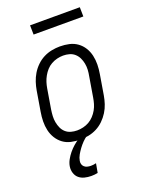

<svg xmlns="http://www.w3.org/2000/svg" viewBox="-168 -781 836 1088"><g transform="rotate(-20 250.0 -237.5)"><path d="M202 8Q173 8 146 2Q119 -4 98 -19.5Q77 -35 63 -57.5Q49 -80 43 -106.5Q37 -133 37.5 -161Q38 -189 43 -218L63 -338Q67 -362 75 -386.5Q83 -411 96.5 -433.5Q110 -456 129.5 -475Q149 -494 172.5 -506Q196 -518 221.5 -523Q247 -528 271 -528Q300 -528 327 -522Q354 -516 375.5 -500.5Q397 -485 411 -462.5Q425 -440 431 -413.5Q437 -387 436.5 -359Q436 -331 431 -302L411 -182Q407 -158 399 -133.5Q391 -109 377 -86.5Q363 -64 343.5 -45Q324 -26 300.5 -14Q277 -2 251.5 3Q226 8 202 8ZM202 -47Q220 -47 239 -51.5Q258 -56 274.5 -65.5Q291 -75 304.5 -89.5Q318 -104 327.5 -121Q337 -138 342 -155.5Q347 -173 350 -191L370 -311Q374 -331 375 -350Q376 -369 372.5 -387.5Q369 -406 361 -422.5Q353 -439 339.5 -451Q326 -463 308 -468Q290 -473 271 -473Q253 -473 234.5 -468.5Q216 -464 199 -454.5Q182 -445 169 -430.5Q156 -416 146.5 -399Q137 -382 131.5 -364.5Q126 -347 123 -329L103 -209Q100 -189 99 -170Q98 -151 101.5 -132.5Q105 -114 112.5 -97.5Q120 -81 133.5 -69Q147 -57 165 -52Q183 -47 202 -47ZM189 223Q168 223 148.5 218Q129 213 115 201Q101 189 95 170Q89 151 92 131Q95 111 105.5 92Q116 73 129.5 56.5Q143 40 159.5 25.5Q176 11 194 0L206 -8H244L243 0Q227 11 213.5 25Q200 39 189 54Q178 69 168.5 85.5Q159 102 156 120Q154 131 157 140.5Q160 150 167.5 156.5Q175 163 185.5 165.5Q196 168 206 168Q214 168 222 167Q230 166 238 164L228 219Q219 221 209 222Q199 223 189 223ZM155 -642 154 -698H454L455 -642Z"/></g></svg>

Font: Iosevka Curly Slab Light
Style: Italic
Weight: 300
Italic angle: -9°
Monospace: yes
Designer: Belleve Invis
Foundry: Belleve Invis
Version: Version 22.1.2; ttfautohint (v1.8.4)